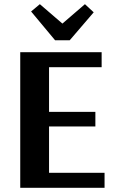

<svg xmlns="http://www.w3.org/2000/svg" viewBox="-20 -900 564 920"><path d="M244 -707 129 -845 171 -880 279 -787 387 -880 429 -841 314 -707ZM481 -72V0H77V-650H467V-578H215V-364H437V-294H215V-72Z"/></svg>

Font: ArsenalBold
Style: Bold
Weight: 700
Designer: Andrij Shevchenko
Foundry: Stairsfor.com
Version: Version 1.000